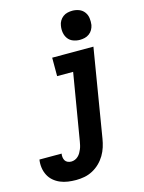

<svg xmlns="http://www.w3.org/2000/svg" viewBox="-217 -852 859 1147"><g transform="rotate(-15 212.5 -278.5)"><path d="M108 213Q83 213 58 209.5Q33 206 10.5 196.5Q-12 187 -30 171.5Q-48 156 -59 134.5Q-70 113 -73.5 88Q-77 63 -73 38H64Q62 49 63.5 60.5Q65 72 70.5 81Q76 90 86.5 94.5Q97 99 108 99Q120 99 131 94.5Q142 90 151 81.5Q160 73 166 62.5Q172 52 176.5 41Q181 30 183.5 18.5Q186 7 188 -4L257 -416H158V-530H413L323 15Q319 40 311 65.5Q303 91 289 114.5Q275 138 255 157.5Q235 177 210.5 190Q186 203 160 208Q134 213 108 213ZM346 -590Q325 -590 305 -597.5Q285 -605 273 -621.5Q261 -638 257.5 -659Q254 -680 258 -702Q260 -717 268 -730.5Q276 -744 288.5 -753.5Q301 -763 316.5 -766.5Q332 -770 346 -770Q368 -770 387.5 -762.5Q407 -755 419.5 -738.5Q432 -722 435 -701Q438 -680 435 -658Q432 -643 424.5 -629.5Q417 -616 404 -606.5Q391 -597 376 -593.5Q361 -590 346 -590Z"/></g></svg>

Font: Iosevka Curly Heavy Oblique
Style: Regular
Weight: 900
Italic angle: -9°
Monospace: yes
Designer: Belleve Invis
Foundry: Belleve Invis
Version: Version 11.1.0; ttfautohint (v1.8.3)